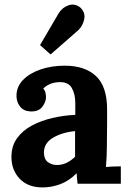

<svg xmlns="http://www.w3.org/2000/svg" viewBox="-20 -803 564 839"><path d="M319 0Q317 -14 316.5 -23.5Q316 -33 315 -46Q281 -12 243 2Q205 16 166 16Q102 16 66 -22Q30 -60 30 -117Q30 -165 54.5 -199Q79 -233 119.5 -254.5Q160 -276 209.5 -287.5Q259 -299 309 -301V-353Q309 -392 293.5 -419Q278 -446 237 -444Q195 -442 169 -416Q177 -407 179 -396.5Q181 -386 181 -378Q181 -358 165 -336.5Q149 -315 114 -316Q84 -317 68 -337Q52 -357 52 -384Q52 -424 80.5 -453.5Q109 -483 157 -499.5Q205 -516 263 -516Q351 -516 399.5 -470.5Q448 -425 448 -325Q448 -291 448 -267Q448 -243 447.5 -219Q447 -195 447 -161Q447 -147 446 -121.5Q445 -96 443 -73Q460 -75 479 -75.5Q498 -76 508 -76V0ZM308 -230Q252 -225 211.5 -201Q171 -177 172 -134Q173 -106 190 -94Q207 -82 229 -82Q252 -82 272 -92Q292 -102 308 -118ZM201 -565 155 -606 237 -746Q253 -771 280 -780Q307 -789 331 -770Q354 -748 348 -719Q342 -690 322 -671Z"/></svg>

Font: Lora
Style: Bold
Weight: 700
Designer: Olga Karpushina, Alexei Vanyashin (Cyrillic)
Foundry: Cyreal
Version: Version 3.006; ttfautohint (v1.8.4.7-5d5b);gftools[0.9.30]